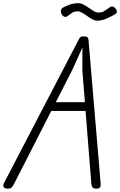

<svg xmlns="http://www.w3.org/2000/svg" viewBox="-45 -1154 736 1177"><path d="M0 2.5Q-9.5 2.5 -16.5 -1.5Q-23.5 -5.5 -24.8 -13.8Q-26 -22 -19.5 -34L431 -899Q439.5 -915.5 444.2 -923.2Q449 -931 468.5 -931Q484.5 -931 490.8 -925.5Q497 -920 497.5 -910L572 -28Q573.5 -13.5 568 -5.5Q562.5 2.5 546 2.5Q526.5 2.5 521.2 -6.8Q516 -16 515 -27L479.5 -474H269.5L43 -30.5Q33 -10.5 26 -4Q19 2.5 0 2.5ZM297 -527.5H475.5L460 -719.5V-863L400 -729ZM548.5 -1027.5Q535.5 -1027.5 520.2 -1036Q505 -1044.5 489.2 -1056Q473.5 -1067.5 458.2 -1076Q443 -1084.5 429.5 -1084.5Q410.5 -1084.5 397.2 -1075.8Q384 -1067 368 -1054.5Q361 -1049.5 354 -1050.5Q347 -1051.5 341 -1056.8Q335 -1062 331.5 -1069.8Q328 -1077.5 328 -1085.5Q328 -1094 333.2 -1100.8Q338.5 -1107.5 357 -1115.5Q374.5 -1124 393.8 -1129.2Q413 -1134.5 436.5 -1134.5Q451 -1134.5 467.2 -1125.8Q483.5 -1117 499.5 -1105.8Q515.5 -1094.5 530.2 -1085.8Q545 -1077 557 -1077Q582 -1077 596 -1087.2Q610 -1097.5 629 -1110Q639.5 -1117 649.2 -1112.8Q659 -1108.5 665.2 -1099.8Q671.5 -1091 671.5 -1084Q671.5 -1075 664 -1069.5Q656.5 -1064 638.5 -1054.5Q620 -1045.5 599 -1036.5Q578 -1027.5 548.5 -1027.5Z"/></svg>

Font: Edu AU VIC WA NT Pre
Style: Regular
Weight: 400
Designer: Tina and Corey Anderson, Eben Sorkin, Mirko Velimirovic
Foundry: Google for Education
Version: Version 1.001